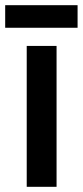

<svg xmlns="http://www.w3.org/2000/svg" viewBox="-35 -720 319 740"><path d="M264 -700H-15V-613H264ZM183 0V-543H68V0Z"/></svg>

Font: Noto Sans Telugu Condensed SemiBold
Style: Regular
Weight: 600
Width: 3
Designer: Jelle Bosma - Monotype Design Team
Foundry: Monotype Imaging Inc.
Version: Version 2.005